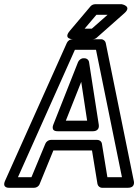

<svg xmlns="http://www.w3.org/2000/svg" viewBox="-49 -865 655 910"><path d="M461 -795 386 -729H352L408 -795ZM540 -802C579 -836 528 -845 528 -845H402C395 -845 386 -842 380 -835L282 -719C248 -679 297 -679 297 -679H390C395 -679 404 -681 409 -686ZM224 -243H391C394 -243 424 -242 419 -275L373 -571C371 -582 362 -589 351 -589H347C335 -589 325 -580 321 -571L204 -275C203 -272 190 -243 224 -243ZM263 -293 336 -477 364 -293ZM460 -25 434 -184C432 -195 423 -202 412 -202H192C181 -202 170 -194 166 -184L100 -25H36L306 -629H406L529 -25ZM413 7C415 17 424 25 435 25H557C595 25 585 -8 585 -8L452 -662C450 -671 441 -679 430 -679H294C284 -679 273 -673 268 -662L-25 -8C-41 28 -5 25 -5 25H113C124 25 135 18 139 7L204 -152H387Z"/></svg>

Font: Falling Sky
Style: OuObl
Weight: 400
Designer: Paul D. Hunt
Foundry: Adobe Systems Incorporated
Version: Version 1.02